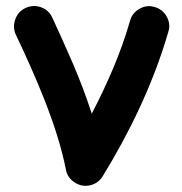

<svg xmlns="http://www.w3.org/2000/svg" viewBox="-20 -559 589 622"><path d="M63 -533.2C46.9 -525.9 36.1 -514.2 29.8 -497.1C23.4 -480 23.9 -462.9 31.2 -446.8C92.3 -317.9 165.5 -153.8 193.4 -9.8C196.8 8.8 207 22.9 223.6 33.2C239.7 43 256.8 45.4 274.9 40.5C291 36.1 303.7 26.4 312.5 12.2C397 -125 476.1 -285.6 525.4 -456.1C530.8 -473.1 528.8 -489.3 520 -505.4C511.2 -521 498.5 -531.2 481.4 -536.1C464.4 -541.5 448.2 -539.6 432.6 -530.8C416.5 -522 406.2 -509.3 401.4 -492.2C371.6 -387.2 326.7 -286.1 277.3 -190.9C259.3 -246.1 238.8 -300.8 215.8 -354C192.9 -407.2 170.4 -456.5 149.4 -502C142.1 -518.1 129.9 -529.3 112.8 -535.6C95.7 -541.5 79.1 -540.5 63 -533.2Z"/></svg>

Font: Mikhak
Style: Bold
Weight: 700
Designer: Amin Abedi
Version: Version 3.2